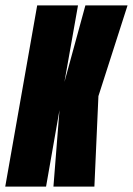

<svg xmlns="http://www.w3.org/2000/svg" viewBox="-62 -695 496 715"><path d="M-42.5 0H109.5L159.5 -285L137 0H289.5L304.5 -337L413 -675H256L178 -390L228.5 -675H76.5Z"/></svg>

Font: Anybody UltraCondensed ExtraBold
Style: Italic
Weight: 800
Width: 1
Italic angle: -10°
Version: Version 1.113;gftools[0.9.25]